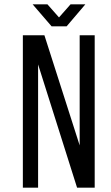

<svg xmlns="http://www.w3.org/2000/svg" viewBox="-20 -862 509 882"><path d="M198 -842H130L217 -741H286L372 -842H304L251 -782ZM155 0V-566L334 0H415V-700H346V-194L184 -700H85V0Z"/></svg>

Font: Bebas Neue Regular two
Style: Regular2
Weight: 400
Designer: Ryoichi Tsunekawa & LGV (GE)
Foundry: Free Software Foundation, Inc.
Version: Version 1.003 August 13, 2016